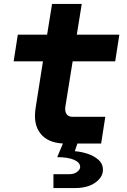

<svg xmlns="http://www.w3.org/2000/svg" viewBox="-20 -725 640 970"><path d="M250 225V155H330Q355 155 370 143Q385 131 385 119Q385 96 354.5 82.5Q324 69 269 69L298 0Q220 -4 183.5 -51.5Q147 -99 160 -180L197 -415H49L70 -550H218L243 -705H393L368 -550H583L562 -415H347L310 -185Q307 -163 316 -149Q325 -135 347 -135H512L491 0H371L358 39Q389 41 421.5 51.5Q454 62 477 82Q500 102 500 133Q500 170 461.5 197.5Q423 225 360 225Z"/></svg>

Font: JetBrains Mono NL ExtraBold
Style: Italic
Weight: 800
Italic angle: -9°
Monospace: yes
Designer: Philipp Nurullin, Konstantin Bulenkov
Foundry: JetBrains
Version: Version 2.305; ttfautohint (v1.8.4.7-5d5b)